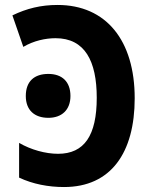

<svg xmlns="http://www.w3.org/2000/svg" viewBox="-20 -744 603 774"><path d="M238 10C427 10 523 -128 523 -348C523 -581 408 -724 212 -724C145 -724 88 -710 30 -682L74 -555C116 -580 164 -590 204 -590C322 -590 370 -498 370 -350C370 -198 320 -124 214 -124C164 -124 105 -140 57 -168V-28C112 -2 175 10 238 10ZM175 -269C229 -269 264 -301 264 -357C264 -415 230 -446 175 -446C118 -446 84 -416 84 -357C84 -300 119 -269 175 -269Z"/></svg>

Font: Noto Sans Mono SemiCondensed ExtraBold
Style: Regular
Weight: 800
Width: 4
Designer: Monotype Design Team
Foundry: Monotype Imaging Inc.
Version: Version 2.014